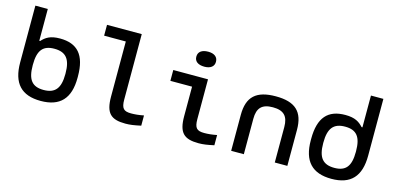

<svg xmlns="http://www.w3.org/2000/svg" viewBox="-67 -1112 3133 1522"><g transform="rotate(15 1500.0 -351.5)"><path d="M543 -244V-256C543 -431 472 -509 329 -509C249 -509 213 -484 181 -449H174V-710H72V-244C72 -73 149 9 307 9C465 9 543 -73 543 -244ZM174 -247V-253C174 -370 213 -419 307 -419C401 -419 442 -370 442 -253V-247C442 -130 401 -81 307 -81C213 -81 174 -130 174 -247Z M1026 -81C965 -81 945 -100 945 -174V-710H660V-621H838V-169C838 -33 883 9 1003 9C1041 9 1073 4 1129 -8V-92C1089 -84 1056 -81 1026 -81Z M1626 -81C1565 -81 1545 -100 1545 -174V-500H1260V-411H1438V-169C1438 -33 1483 9 1603 9C1641 9 1673 4 1729 -8V-92C1689 -84 1656 -81 1626 -81ZM1409 -649C1409 -612 1438 -589 1491 -589C1541 -589 1570 -612 1570 -649V-651C1570 -689 1541 -712 1491 -712C1438 -712 1409 -689 1409 -651Z M1869 -295V0H1973V-291C1973 -380 2011 -419 2100 -419C2189 -419 2227 -380 2227 -291V0H2330V-295C2330 -444 2260 -509 2100 -509C1940 -509 1869 -444 1869 -295Z M2457 -256V-244C2457 -73 2535 9 2693 9C2851 9 2928 -73 2928 -244V-710H2826V-449H2819C2787 -484 2751 -509 2671 -509C2528 -509 2457 -431 2457 -256ZM2558 -247V-253C2558 -370 2599 -419 2693 -419C2787 -419 2826 -370 2826 -253V-247C2826 -130 2787 -81 2693 -81C2599 -81 2558 -130 2558 -247Z"/></g></svg>

Font: LT Wave Mono Medium
Style: Regular
Weight: 500
Designer: Daniel Lyons
Version: Version 2.5 (Glyphs App)